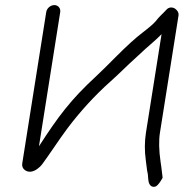

<svg xmlns="http://www.w3.org/2000/svg" viewBox="-20 -690 722 755"><path d="M67.4 -46.9C65.8 -36.7 69.6 -27.5 77.2 -21.6C83.6 -16.8 91.1 -14.4 99 -14.8C114 -15.5 127.6 -25.2 137.5 -34.8C141.2 -38.4 144.4 -42.2 147.3 -46.1C175.1 -83.7 211.8 -140.3 243.2 -182.6C295 -251.7 352.3 -314.2 414.8 -370C431.5 -385 448.3 -400.7 465.3 -417.2C495.5 -446.7 521.6 -469.1 550.9 -496.9C562.8 -508.2 595.5 -534.7 615.3 -555.6L553.9 -168.1C548.4 -132.9 548.2 -96.7 553.3 -60L558.2 -21.2L561.3 -5C562 -0.8 562.5 4.8 562.7 11.7L562.7 12.4L564.2 23.3C566.3 35 574 47.9 590.3 44C602.6 41.1 619.4 9.2 619.4 9.2L618.2 -1.8C616.5 -14.8 615.9 -23.4 614 -36.2L611.6 -52.5C604.8 -98.7 604.1 -137.3 608.9 -167.9L681.9 -628.5C683.8 -640.5 677.3 -649.4 669 -655.5C659.7 -662.2 644.5 -663.7 633.7 -651.2C623 -638.7 606.1 -625.4 591.2 -605.4C584.2 -597.1 566.8 -581.8 539.9 -561.3C511.6 -539.6 478.3 -509.3 439.5 -470.3C401.1 -431.6 373.6 -404.6 357.4 -389.6C257.7 -297.6 209.1 -232.3 133.2 -114.8L216.8 -642.5C219.1 -657.5 208.7 -670 193.6 -670C178.6 -670 164.1 -657.5 161.8 -642.5Z"/></svg>

Font: MewTooHand
Style: BdWideIta
Weight: 400
Designer: Mew Too, Robert Jablonski
Version: Version 0.77